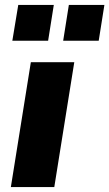

<svg xmlns="http://www.w3.org/2000/svg" viewBox="-20 -758 443 778"><path d="M24 0 105 -506H281L200 0ZM236 -593 259 -738H403L380 -593ZM30 -593 54 -738H198L175 -593Z"/></svg>

Font: Nunito Sans 7pt Condensed Black
Style: Italic
Weight: 900
Width: 3
Italic angle: -9°
Designer: Vernon Adams
Foundry: Vernon Adams
Version: Version 3.101;gftools[0.9.27]